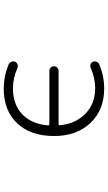

<svg xmlns="http://www.w3.org/2000/svg" viewBox="208 -804 584 1040"><g transform="rotate(-90 500.0 -284.0)"><path d="M685.5 -494.1Q681.6 -485.4 671.9 -481.4Q662.1 -477.5 652.3 -481.4Q596.7 -505.9 542 -505.9Q452.1 -505.9 398.4 -453.1Q347.7 -401.4 340.8 -316.4Q340.8 -308.6 347.7 -308.6H636.7Q646.5 -308.6 653.8 -301.3Q661.1 -293.9 661.1 -283.7Q661.1 -273.4 653.8 -266.1Q646.5 -258.8 636.7 -258.8H347.7Q340.8 -258.8 341.8 -252Q348.6 -168.9 402.3 -115.2Q457 -60.5 542 -60.5Q597.7 -60.5 653.3 -85Q662.1 -88.9 671.9 -85.4Q681.6 -82 685.5 -72.3Q687.5 -67.4 687.5 -62.5Q687.5 -57.6 685.5 -52.7Q680.7 -42 670.9 -38.1Q607.4 -11.7 540 -11.7Q424.8 -11.7 354 -85.9Q283.2 -160.2 283.2 -283.2Q283.2 -410.2 352.1 -482.9Q420.9 -555.7 540 -555.7Q607.4 -555.7 670.9 -529.3Q680.7 -525.4 684.6 -514.6Q687.5 -509.8 687.5 -504.9Q687.5 -500 685.5 -494.1Z"/></g></svg>

Font: Rounded-X Mgen+ 1mn light
Style: Regular
Weight: 200
Designer: [Source Han Sans]
Ryoko NISHIZUKA  (kana & ideographs); Paul D. Hunt (Latin, Greek & Cyrillic); Wenlong ZHANG  (bopomofo
Version: Version 1.059.20150602